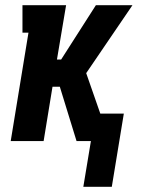

<svg xmlns="http://www.w3.org/2000/svg" viewBox="-20 -540 540 735"><path d="M299 175 328 0H273L209 -208H181L147 0H21L89 -415H66V-520H233L198 -312H214L347 -520H487L310 -260L364 -105H454L408 175Z"/></svg>

Font: Iosevka Curly Slab Extrabold
Style: Italic
Weight: 800
Italic angle: -9°
Monospace: yes
Designer: Belleve Invis
Foundry: Belleve Invis
Version: Version 22.1.2; ttfautohint (v1.8.4)